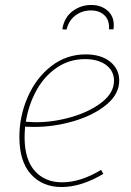

<svg xmlns="http://www.w3.org/2000/svg" viewBox="-20 -747 527 773"><path d="M81 -237Q79 -209 79 -195Q79 -105 120 -59Q161 -13 230 -13Q304 -13 387 -63L396 -47Q307 6 228 6Q151 6 104.5 -45.5Q58 -97 58 -196Q58 -279 91.5 -356Q125 -433 186 -480.5Q247 -528 325 -528Q387 -528 423.5 -498.5Q460 -469 460 -423Q460 -368 408.5 -325.5Q357 -283 277.5 -259.5Q198 -236 118 -236ZM84 -257Q110 -255 126 -255Q197 -255 270 -276.5Q343 -298 391 -336Q439 -374 439 -422Q439 -461 407.5 -485Q376 -509 322 -509Q259 -509 208.5 -474.5Q158 -440 126.5 -382.5Q95 -325 84 -257ZM437 -629H419Q421 -666 400.5 -685.5Q380 -705 346 -705Q311 -705 284 -685Q257 -665 248 -628L231 -629Q238 -676 271.5 -701.5Q305 -727 347 -727Q390 -727 416.5 -701Q443 -675 437 -629Z"/></svg>

Font: Bitter Pro Thin
Style: Italic
Weight: 250
Italic angle: -9°
Designer: Sol Matas, and Bitter project Authors
Foundry: Sol Matas
Version: Version 1.010